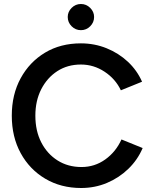

<svg xmlns="http://www.w3.org/2000/svg" viewBox="-20 -929 763 961"><path d="M386 12Q285 12 206.5 -34.5Q128 -81 83.5 -162.5Q39 -244 39 -350Q39 -456 83.5 -537.5Q128 -619 205.5 -665.5Q283 -712 385 -712Q453 -712 513.5 -687.5Q574 -663 620 -620Q666 -577 691 -520L585 -477Q558 -534 503.5 -570Q449 -606 385 -606Q318 -606 267 -573Q216 -540 186.5 -482.5Q157 -425 157 -350Q157 -274 186.5 -216.5Q216 -159 268 -126Q320 -93 388 -93Q454 -93 507 -131Q560 -169 588 -231L694 -188Q669 -129 622.5 -84Q576 -39 515.5 -13.5Q455 12 386 12ZM385 -778Q358 -778 338.5 -797.5Q319 -817 319 -844Q319 -870 338.5 -889.5Q358 -909 385 -909Q412 -909 431.5 -889.5Q451 -870 451 -844Q451 -817 431.5 -797.5Q412 -778 385 -778Z"/></svg>

Font: Figtree SemiBold
Style: Regular
Weight: 600
Designer: Erik Kennedy
Foundry: Erik Kennedy
Version: Version 2.001; ttfautohint (v1.8.4.7-5d5b);gftools[0.9.27]